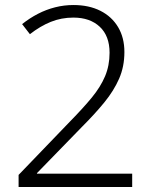

<svg xmlns="http://www.w3.org/2000/svg" viewBox="-20 -744 611 764"><path d="M506 0H54V-48L259 -261Q311 -314 345.5 -356Q380 -398 398 -440.5Q416 -483 416 -534Q416 -601 377 -637.5Q338 -674 272 -674Q224 -674 182 -657Q140 -640 99 -608L68 -648Q98 -672 131 -689Q164 -706 199.5 -715Q235 -724 272 -724Q334 -724 379.5 -701Q425 -678 450 -636Q475 -594 475 -537Q475 -479 454 -431Q433 -383 395.5 -337Q358 -291 306 -239L127 -55V-53H506Z"/></svg>

Font: Noto Sans Khmer Light
Style: Regular
Weight: 300
Version: Version 2.003